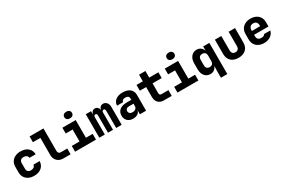

<svg xmlns="http://www.w3.org/2000/svg" viewBox="131 -2255 5737 3897"><g transform="rotate(-30 3000.0 -306.5)"><path d="M309 10Q236 10 181 -17.5Q126 -45 96 -94.5Q66 -144 66 -210V-340Q66 -407 96 -456Q126 -505 181 -532.5Q236 -560 309 -560Q418 -560 483 -505Q548 -450 552 -355H406Q403 -390 376.5 -410Q350 -430 309 -430Q264 -430 240 -407Q216 -384 216 -340V-210Q216 -167 240 -143.5Q264 -120 309 -120Q350 -120 376.5 -139.5Q403 -159 406 -195H552Q548 -100 483 -45Q418 10 309 10Z M995 0Q937 0 893 -24.5Q849 -49 824.5 -93Q800 -137 800 -195V-595H625V-730H950V-200Q950 -171 966.5 -153Q983 -135 1010 -135H1165V0Z M1270 0V-135H1452V-415H1290V-550H1602V-135H1760V0ZM1520 -637Q1479 -637 1454.5 -658Q1430 -679 1430 -715Q1430 -751 1454.5 -772Q1479 -793 1520 -793Q1561 -793 1585.5 -772Q1610 -751 1610 -715Q1610 -679 1585.5 -658Q1561 -637 1520 -637Z M1838 0V-550H1961V-465H1963Q1966 -507 1991 -533.5Q2016 -560 2055 -560Q2091 -560 2117.5 -534.5Q2144 -509 2152 -468Q2155 -510 2181 -535Q2207 -560 2246 -560Q2295 -560 2328.5 -521Q2362 -482 2362 -420V0H2233V-403Q2233 -451 2195 -451Q2159 -451 2159 -403V0H2041V-403Q2041 -451 2005 -451Q1967 -451 1967 -403V0Z M2629 10Q2547 10 2499 -37.5Q2451 -85 2451 -162Q2451 -245 2510 -293Q2569 -341 2676 -341H2784V-376Q2784 -407 2762.5 -424.5Q2741 -442 2701 -442Q2663 -442 2640.5 -427Q2618 -412 2616 -383H2474Q2477 -464 2538 -512Q2599 -560 2703 -560Q2812 -560 2873 -510Q2934 -460 2934 -370V0H2789V-95Q2779 -46 2736.5 -18Q2694 10 2629 10ZM2682 -110Q2729 -110 2756.5 -133.5Q2784 -157 2784 -195V-251H2679Q2639 -251 2617.5 -231.5Q2596 -212 2596 -181Q2596 -150 2618.5 -130Q2641 -110 2682 -110Z M3355 0Q3271 0 3223 -48Q3175 -96 3175 -180V-415H3027V-550H3175V-705H3325V-550H3540V-415H3325V-185Q3325 -163 3336.5 -149Q3348 -135 3370 -135H3535V0Z M3670 0V-135H3852V-415H3690V-550H4002V-135H4160V0ZM3920 -637Q3879 -637 3854.5 -658Q3830 -679 3830 -715Q3830 -751 3854.5 -772Q3879 -793 3920 -793Q3961 -793 3985.5 -772Q4010 -751 4010 -715Q4010 -679 3985.5 -658Q3961 -637 3920 -637Z M4584 180V30L4589 -95H4588Q4569 -45 4530.5 -17.5Q4492 10 4438 10Q4359 10 4309.5 -48.5Q4260 -107 4260 -205V-345Q4260 -443 4309.5 -501.5Q4359 -560 4438 -560Q4493 -560 4532 -531.5Q4571 -503 4589 -451V-550H4734V180ZM4496 -120Q4539 -120 4561.5 -144.5Q4584 -169 4584 -215V-335Q4584 -381 4561.5 -405.5Q4539 -430 4496 -430Q4455 -430 4432.5 -407Q4410 -384 4410 -340V-210Q4410 -167 4432.5 -143.5Q4455 -120 4496 -120Z M5100 10Q4989 10 4926.5 -50Q4864 -110 4864 -214V-550H5014V-215Q5014 -120 5100 -120Q5141 -120 5163.5 -144.5Q5186 -169 5186 -215V-550H5336V-214Q5336 -109 5273 -49.5Q5210 10 5100 10Z M5701 10Q5628 10 5573.5 -17.5Q5519 -45 5489.5 -94.5Q5460 -144 5460 -210V-340Q5460 -406 5489.5 -455.5Q5519 -505 5573.5 -532.5Q5628 -560 5701 -560Q5774 -560 5827.5 -532.5Q5881 -505 5910.5 -455.5Q5940 -406 5940 -340V-238H5603V-210Q5603 -158 5627.5 -134Q5652 -110 5701 -110Q5733 -110 5757 -120Q5781 -130 5785 -150H5932Q5916 -78 5853 -34Q5790 10 5701 10ZM5603 -340V-327L5797 -329V-342Q5797 -393 5773.5 -421Q5750 -449 5701 -449Q5652 -449 5627.5 -420Q5603 -391 5603 -340Z"/></g></svg>

Font: JetBrains Mono NL ExtraBold
Style: Regular
Weight: 800
Designer: Philipp Nurullin, Konstantin Bulenkov
Foundry: JetBrains
Version: Version 2.304; ttfautohint (v1.8.4.7-5d5b)